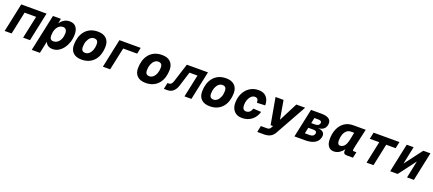

<svg xmlns="http://www.w3.org/2000/svg" viewBox="90 -1888 7620 3377"><g transform="rotate(20 3900.0 -200.0)"><path d="M6 0 120 -538H594L480 0H351L441 -422H225L136 0Z M567 150 714 -538H862L846 -448Q879 -497 924 -523.5Q969 -550 1027 -550Q1104 -550 1144.5 -501Q1185 -452 1185 -364Q1185 -286 1163 -218.5Q1141 -151 1102.5 -99Q1064 -47 1014 -17.5Q964 12 907 12Q798 12 768 -77L720 150ZM870 -121Q916 -121 950.5 -148.5Q985 -176 1004 -223Q1023 -270 1023 -328Q1023 -371 1003 -394Q983 -417 949 -417Q905 -417 872 -389.5Q839 -362 820.5 -313.5Q802 -265 802 -203Q802 -121 870 -121Z M1445 12Q1344 12 1288.5 -40Q1233 -92 1233 -187Q1233 -261 1252.5 -326.5Q1272 -392 1312 -442.5Q1352 -493 1412.5 -521.5Q1473 -550 1555 -550Q1656 -550 1711.5 -497.5Q1767 -445 1767 -350Q1767 -276 1747.5 -210.5Q1728 -145 1688 -95Q1648 -45 1587.5 -16.5Q1527 12 1445 12ZM1469 -121Q1507 -121 1538.5 -148.5Q1570 -176 1588.5 -223.5Q1607 -271 1607 -330Q1607 -376 1588 -396.5Q1569 -417 1531 -417Q1492 -417 1461 -389.5Q1430 -362 1411.5 -314.5Q1393 -267 1393 -207Q1393 -161 1412 -141Q1431 -121 1469 -121Z M1844 0 1958 -538H2356L2332 -422H2070L1980 0Z M2645 12Q2544 12 2488.5 -40Q2433 -92 2433 -187Q2433 -261 2452.5 -326.5Q2472 -392 2512 -442.5Q2552 -493 2612.5 -521.5Q2673 -550 2755 -550Q2856 -550 2911.5 -497.5Q2967 -445 2967 -350Q2967 -276 2947.5 -210.5Q2928 -145 2888 -95Q2848 -45 2787.5 -16.5Q2727 12 2645 12ZM2669 -121Q2707 -121 2738.5 -148.5Q2770 -176 2788.5 -223.5Q2807 -271 2807 -330Q2807 -376 2788 -396.5Q2769 -417 2731 -417Q2692 -417 2661 -389.5Q2630 -362 2611.5 -314.5Q2593 -267 2593 -207Q2593 -161 2612 -141Q2631 -121 2669 -121Z M2985 0 3010 -118H3036Q3087 -118 3109 -190L3220 -538H3615L3501 0H3371L3461 -422H3311L3226 -149Q3204 -80 3160.5 -40Q3117 0 3052 0Z M3845 12Q3744 12 3688.5 -40Q3633 -92 3633 -187Q3633 -261 3652.5 -326.5Q3672 -392 3712 -442.5Q3752 -493 3812.5 -521.5Q3873 -550 3955 -550Q4056 -550 4111.5 -497.5Q4167 -445 4167 -350Q4167 -276 4147.5 -210.5Q4128 -145 4088 -95Q4048 -45 3987.5 -16.5Q3927 12 3845 12ZM3869 -121Q3907 -121 3938.5 -148.5Q3970 -176 3988.5 -223.5Q4007 -271 4007 -330Q4007 -376 3988 -396.5Q3969 -417 3931 -417Q3892 -417 3861 -389.5Q3830 -362 3811.5 -314.5Q3793 -267 3793 -207Q3793 -161 3812 -141Q3831 -121 3869 -121Z M4447 12Q4355 12 4302 -45Q4249 -102 4249 -197Q4249 -298 4288 -377.5Q4327 -457 4398 -503.5Q4469 -550 4564 -550Q4657 -550 4708.5 -493.5Q4760 -437 4760 -337L4607 -330Q4607 -375 4590.5 -396Q4574 -417 4539 -417Q4504 -417 4474 -390.5Q4444 -364 4425.5 -318Q4407 -272 4407 -214Q4407 -168 4425.5 -144.5Q4444 -121 4477 -121Q4555 -121 4584 -212L4732 -204Q4704 -106 4629.5 -47Q4555 12 4447 12Z M4788 150 4812 31H4925Q4950 31 4965.5 23.5Q4981 16 4993 -5L5014 -42H4968L4880 -538H5030L5090 -188L5269 -538H5434L5111 42Q5077 102 5029 126Q4981 150 4916 150Z M5429 0 5544 -538H5738Q5841 -538 5886.5 -500Q5932 -462 5917 -389Q5896 -288 5771 -278H5770Q5913 -268 5889 -152Q5873 -77 5807 -38.5Q5741 0 5630 0ZM5627 -321H5699Q5771 -321 5783 -373Q5793 -424 5722 -424H5649ZM5583 -114H5676Q5749 -114 5762 -171Q5773 -226 5700 -226H5607Z M6166 12Q6103 12 6066 -34Q6029 -80 6029 -170Q6029 -274 6064.5 -357.5Q6100 -441 6168.5 -489.5Q6237 -538 6336 -538H6568L6493 -205Q6488 -182 6484 -161Q6480 -140 6480 -129Q6480 -111 6501 -111H6549L6524 0H6414Q6374 0 6359.5 -14.5Q6345 -29 6345 -58Q6345 -73 6349 -94Q6317 -50 6271 -19Q6225 12 6166 12ZM6238 -121Q6285 -121 6318.5 -161Q6352 -201 6370 -294L6395 -419H6337Q6289 -419 6255.5 -390Q6222 -361 6204.5 -312Q6187 -263 6187 -203Q6187 -121 6238 -121Z M6779 0 6866 -414H6689L6715 -538H7199L7173 -414H6996L6909 0Z M7221 0 7335 -538H7464L7395 -207L7645 -538H7779L7665 0H7537L7604 -322L7361 0Z"/></g></svg>

Font: Geist Mono ExtraBold
Style: Italic
Weight: 800
Italic angle: -12°
Monospace: yes
Designer: Basement.studio, Andrés Briganti, Mateo Zaragoza
Foundry: Basement.studio, Vercel, Andrés Briganti, Guido Ferreyra, Mateo Zaragoza
Version: Version 1.500; ttfautohint (v1.8.4.7-5d5b)